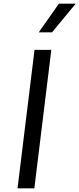

<svg xmlns="http://www.w3.org/2000/svg" viewBox="-20 -1020 430 1040"><path d="M190 -845 299 -1000H390L262 -845ZM75 0 167 -750H258L166 0Z"/></svg>

Font: Orkney
Style: Italic
Weight: 400
Italic angle: -7°
Designer: Samuel Oakes and Alfredo Marco Pradil
Foundry: Alfredo Marco Pradil
Version: 1.0; ttfautohint (v1.5)